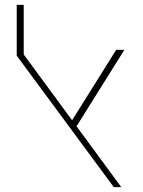

<svg xmlns="http://www.w3.org/2000/svg" viewBox="-20 -770 588 790"><path d="M448.2 0 48.8 -541V-750H77.6V-545.9L479 0ZM491.7 -564.9 288.6 -240.2 267.1 -259.8 458 -564.9Z"/></svg>

Font: Heebo Thin
Style: Regular
Weight: 250
Designer: Oded Ezer
Foundry: Ezer Type House
Version: Version 3.100